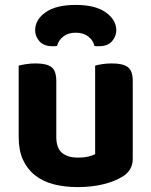

<svg xmlns="http://www.w3.org/2000/svg" viewBox="-20 -746 616 781"><path d="M520 -100Q520 -53 479 -28Q447 -8 400 3.5Q353 15 296 15Q242 15 198 3.5Q154 -8 122.5 -33Q91 -58 73.5 -96Q56 -134 56 -188V-479Q67 -482 85 -485Q103 -488 125 -488Q170 -488 189.5 -473Q209 -458 209 -416V-189Q209 -144 232 -124.5Q255 -105 297 -105Q323 -105 340.5 -109.5Q358 -114 367 -119V-479Q377 -482 395 -485Q413 -488 435 -488Q480 -488 500 -473Q520 -458 520 -416ZM288 -613Q257 -613 237.5 -597.5Q218 -582 212 -559Q207 -558 203 -558Q199 -558 194 -558Q158 -558 140.5 -578Q123 -598 123 -623Q123 -666 165.5 -696Q208 -726 288 -726Q368 -726 410.5 -695.5Q453 -665 453 -623Q453 -598 435.5 -578Q418 -558 382 -558Q377 -558 373 -558Q369 -558 364 -559Q359 -582 339 -597.5Q319 -613 288 -613Z"/></svg>

Font: Baloo Tammudu 2
Style: Bold
Weight: 700
Designer: Maithili Shingre, Omkar Shende and Ek Type
Foundry: Ek Type
Version: Version 1.640;hotconv 1.0.111;makeotfexe 2.5.65597; ttfautoh